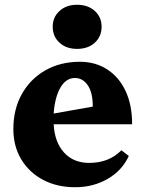

<svg xmlns="http://www.w3.org/2000/svg" viewBox="-20 -770 610 805"><path d="M295 15Q219 15 160.5 -16Q102 -47 69 -102Q36 -157 36 -229Q36 -312 71.5 -375.5Q107 -439 170 -475Q233 -511 315 -511Q380 -511 429.5 -479Q479 -447 506.5 -388.5Q534 -330 534 -249H205Q209 -174 248.5 -130.5Q288 -87 354 -87Q437 -87 489 -140L520 -116Q492 -55 431.5 -20Q371 15 295 15ZM294 -443Q257 -443 233.5 -403Q210 -363 205 -294L369 -323Q369 -382 348 -412.5Q327 -443 294 -443ZM303 -565Q258 -565 229.5 -591Q201 -617 201 -658Q201 -698 229.5 -724Q258 -750 303 -750Q349 -750 377.5 -724Q406 -698 406 -658Q406 -617 377.5 -591Q349 -565 303 -565Z"/></svg>

Font: Platypi
Style: Bold
Weight: 700
Designer: David Sargent
Foundry: Bolt Cutter Type
Version: Version 1.200; ttfautohint (v1.8.4.7-5d5b)